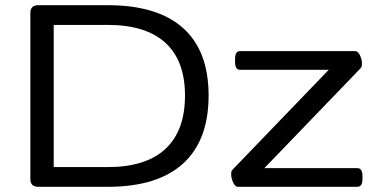

<svg xmlns="http://www.w3.org/2000/svg" viewBox="-20 -720 1454 740"><path d="M128 0Q97 0 97 -30V-670Q97 -700 128 -700H395Q587 -700 685.5 -612Q784 -524 784 -352Q784 -179 685.5 -89.5Q587 0 395 0ZM187 -76H395Q542 -76 617.5 -146Q693 -216 693 -352Q693 -486 617.5 -555Q542 -624 395 -624H187ZM897 0Q886 0 878.5 -17Q871 -34 871 -47Q871 -52 871.5 -57Q872 -62 881 -71L1247 -451H905Q886 -451 886 -481V-493Q886 -523 905 -523H1349Q1360 -523 1367.5 -506.5Q1375 -490 1375 -476Q1375 -471 1374.5 -466Q1374 -461 1365 -452L999 -72H1357Q1377 -72 1377 -42V-30Q1377 0 1357 0Z"/></svg>

Font: Asap Expanded
Style: Regular
Weight: 400
Width: 7
Designer: Pablo Cosgaya
Foundry: Omnibus-Type
Version: Version 3.001; ttfautohint (v1.8.4.7-5d5b)